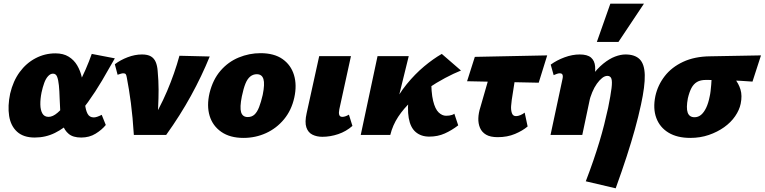

<svg xmlns="http://www.w3.org/2000/svg" viewBox="-20 -731 4142 1040"><path d="M168 14Q107 14 72.5 -17.5Q38 -49 29.5 -103Q21 -157 35 -224Q51 -292 86.5 -340.5Q122 -389 172.5 -415.5Q223 -442 280 -442Q323 -442 352 -424Q381 -406 398 -377Q415 -348 423 -313Q431 -278 434 -243Q437 -202 440.5 -168Q444 -134 454.5 -114.5Q465 -95 488 -95Q496 -95 506.5 -98.5Q517 -102 531 -109L553 -54Q532 -28 498 -7Q464 14 420 14Q376 14 352.5 -5.5Q329 -25 319 -56.5Q309 -88 306.5 -126Q304 -164 303 -200Q302 -239 299 -268.5Q296 -298 289.5 -315Q283 -332 267 -332Q253 -332 240.5 -318.5Q228 -305 219.5 -281.5Q211 -258 205 -230Q198 -195 198.5 -165Q199 -135 209.5 -116.5Q220 -98 243 -98Q266 -98 292 -120.5Q318 -143 345.5 -179.5Q373 -216 398 -261.5Q423 -307 443 -353Q463 -399 477 -439L602 -415Q569 -356 533 -295Q497 -234 457 -178.5Q417 -123 372.5 -79.5Q328 -36 277.5 -11Q227 14 168 14Z M705 0Q702 -48 698 -91.5Q694 -135 689 -173Q684 -211 678.5 -245Q673 -279 667 -310Q665 -323 661.5 -328.5Q658 -334 648 -334Q642 -334 634 -331.5Q626 -329 617 -326L602 -383Q632 -406 671.5 -421Q711 -436 749 -436Q780 -436 797.5 -425.5Q815 -415 823.5 -395Q832 -375 834 -347Q839 -293 839 -245.5Q839 -198 836.5 -149Q834 -100 830 -42L784 -45Q844 -141 885 -237.5Q926 -334 952 -429L1116 -425Q1073 -319 1014.5 -212.5Q956 -106 880 0Z M1299 16Q1226 16 1179 -16.5Q1132 -49 1115.5 -103.5Q1099 -158 1115 -227Q1133 -300 1174.5 -348Q1216 -396 1273 -419.5Q1330 -443 1391 -443Q1465 -443 1510.5 -411Q1556 -379 1572.5 -324.5Q1589 -270 1574 -202Q1559 -134 1518.5 -85Q1478 -36 1421 -10Q1364 16 1299 16ZM1322 -97Q1344 -97 1358.5 -110.5Q1373 -124 1383.5 -151Q1394 -178 1403 -217Q1415 -276 1407 -302.5Q1399 -329 1371 -329Q1351 -329 1335.5 -316.5Q1320 -304 1309.5 -278Q1299 -252 1290 -209Q1278 -149 1286 -123Q1294 -97 1322 -97Z M1726 10Q1696 10 1672.5 -1.5Q1649 -13 1639.5 -41Q1630 -69 1641 -118L1709 -427H1881L1818 -139Q1814 -120 1817.5 -109Q1821 -98 1834 -98Q1841 -98 1849.5 -100.5Q1858 -103 1870 -110L1889 -49Q1855 -19 1812 -4.5Q1769 10 1726 10Z M2058 0Q2072 -83 2105 -151.5Q2138 -220 2183 -275Q2228 -330 2277 -371Q2326 -412 2373 -439L2477 -349Q2437 -333 2391 -308.5Q2345 -284 2298 -252.5Q2251 -221 2209 -182.5Q2167 -144 2137 -98.5Q2107 -53 2094 0ZM1934 0 2025 -427H2194L2089 0ZM2305 9Q2261 9 2232 -15.5Q2203 -40 2194 -91.5Q2185 -143 2196 -223L2316 -311Q2315 -230 2326 -185Q2337 -140 2356 -122Q2375 -104 2396 -104Q2405 -104 2413 -105Q2421 -106 2428.5 -108.5Q2436 -111 2441 -115L2462 -52Q2427 -25 2389 -8Q2351 9 2305 9Z M2676 12Q2636 12 2613 -1.5Q2590 -15 2580 -38.5Q2570 -62 2571 -90.5Q2572 -119 2582 -150L2658 -414H2787L2752 -190Q2750 -178 2748.5 -157Q2747 -136 2752.5 -119Q2758 -102 2775 -102Q2786 -102 2799 -107.5Q2812 -113 2822 -121L2838 -46Q2811 -23 2769.5 -5.5Q2728 12 2676 12ZM2510 -291 2552 -423 2944 -431 2898 -283Z M3153 251Q3176 191 3194 138.5Q3212 86 3226.5 38Q3241 -10 3252.5 -55.5Q3264 -101 3274 -147Q3288 -216 3292.5 -253.5Q3297 -291 3291.5 -305.5Q3286 -320 3270 -320Q3256 -320 3241.5 -308.5Q3227 -297 3213 -277.5Q3199 -258 3188 -231.5Q3177 -205 3170 -176L3123 -205Q3151 -272 3183 -316Q3215 -360 3248 -386.5Q3281 -413 3311.5 -424.5Q3342 -436 3368 -436Q3419 -436 3445 -410Q3471 -384 3472.5 -324.5Q3474 -265 3452 -164Q3438 -99 3419 -30.5Q3400 38 3374.5 116.5Q3349 195 3315 289ZM2962 0 3027 -304Q3029 -313 3028.5 -319.5Q3028 -326 3024.5 -330Q3021 -334 3012 -334Q3005 -334 2996.5 -331Q2988 -328 2979 -324L2963 -381Q2996 -405 3038 -420.5Q3080 -436 3120 -436Q3162 -436 3181.5 -419Q3201 -402 3203.5 -371Q3206 -340 3197 -298L3134 0ZM3213 -504 3286 -711H3468L3330 -504Z M3719 16Q3648 16 3601 -12.5Q3554 -41 3535 -92Q3516 -143 3530 -211Q3543 -270 3580.5 -318.5Q3618 -367 3680 -396Q3742 -425 3826 -426L4102 -431L4056 -289Q3991 -294 3927 -296Q3863 -298 3803 -298Q3774 -298 3755.5 -287Q3737 -276 3725.5 -254.5Q3714 -233 3706 -199Q3696 -146 3705 -121Q3714 -96 3742 -96Q3762 -96 3777.5 -109Q3793 -122 3805 -147Q3817 -172 3824 -208Q3827 -220 3829 -237.5Q3831 -255 3832.5 -272.5Q3834 -290 3834.5 -305Q3835 -320 3833 -327L3907 -358Q3936 -333 3958.5 -306Q3981 -279 3991 -246Q4001 -213 3992 -169Q3985 -135 3962 -101.5Q3939 -68 3902.5 -42Q3866 -16 3819.5 0Q3773 16 3719 16Z"/></svg>

Font: Ysabeau Infant Black
Style: Italic
Weight: 900
Italic angle: -12°
Designer: Christian Thalmann (Catharsis Fonts)
Version: Version 2.001;gftools[0.9.30]; featfreeze: ss01,ss02,lnum